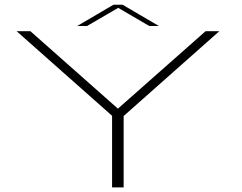

<svg xmlns="http://www.w3.org/2000/svg" viewBox="-20 -810 1044 830"><path d="M464.5 0H514.5V-308.5L928 -675H868.5L490 -340.5H489.5L111.5 -675H52L464.5 -309.5ZM313.5 -697.5H356L491 -776L625.5 -697.5H667L510 -789.5H470.5Z"/></svg>

Font: Anybody ExtraExpanded ExtraLight
Style: Regular
Weight: 250
Width: 8
Version: Version 1.113;gftools[0.9.25]